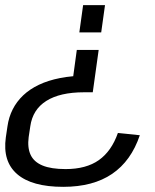

<svg xmlns="http://www.w3.org/2000/svg" viewBox="-22 -560 605 748"><path d="M7 -67.3Q12 -103.3 27.4 -133.8Q42.9 -164.4 68.5 -188.7Q94.1 -212.9 129.8 -229.8Q165.6 -246.8 211.9 -255.9Q258.2 -265.1 314.2 -265.1L258.9 -230.8L277.2 -365.4H362.4L339.4 -200.5H305.3Q211.7 -200.5 158.5 -166.9Q105.2 -133.3 96 -67.8L89.7 -25.9Q84.3 15.3 97.2 43.1Q110.1 70.9 143.7 84.8Q177.2 98.7 233.6 98.7Q313.7 98.7 363.1 63.8Q412.5 28.8 437.3 -41.9L522.7 -33.2Q489 66.9 414.8 117.4Q340.6 167.9 224.3 167.9Q102 167.9 44.8 118.3Q-12.4 68.8 0.7 -24.9ZM287.1 -433.9 301.8 -540H387.1L372.3 -433.9Z"/></svg>

Font: Pathway Extreme 8pt Thin
Style: Italic
Weight: 100
Italic angle: -8°
Designer: Eduardo Rodriguez Tunni
Foundry: Eduardo Rodriguez Tunni
Version: Version 1.000